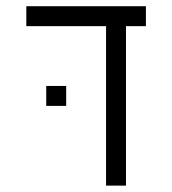

<svg xmlns="http://www.w3.org/2000/svg" viewBox="-20 -582 540 602"><path d="M437.5 -500H375V0H312.5V-500H62.5V-562.5H437.5ZM125 -312.5H187.5V-250H125Z"/></svg>

Font: 寒蝉点阵体 16px
Style: Regular
Weight: 400
Designer: Designed by Warren2060
Foundry: ChillType
Version: Version 1.000